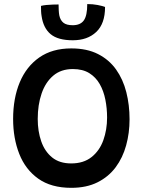

<svg xmlns="http://www.w3.org/2000/svg" viewBox="-20 -898 717 944"><path d="M330.5 25.5Q231.5 25.5 168.2 -19.5Q105 -64.5 74.8 -141.2Q44.5 -218 44.5 -313Q44.5 -415 77 -493Q109.5 -571 173.2 -615.5Q237 -660 330.5 -660Q407.5 -660 462 -632.2Q516.5 -604.5 550.8 -556.2Q585 -508 601 -445Q617 -382 617 -311.5Q617 -244 600.2 -183.2Q583.5 -122.5 548.8 -75.8Q514 -29 459.8 -1.8Q405.5 25.5 330.5 25.5ZM330 -94.5Q391 -94.5 430.2 -125.8Q469.5 -157 488 -208.5Q506.5 -260 506.5 -320Q506.5 -365.5 498 -408.2Q489.5 -451 470.2 -484.8Q451 -518.5 418.8 -538.5Q386.5 -558.5 338 -558.5Q280 -558.5 241.8 -526Q203.5 -493.5 184.5 -438Q165.5 -382.5 165.5 -313Q165.5 -252.5 182.8 -203Q200 -153.5 236.2 -124Q272.5 -94.5 330 -94.5ZM496.5 -863.5Q496.5 -781.5 453.2 -740.8Q410 -700 338 -700Q265 -700 229 -730Q193 -760 184.5 -819Q182.5 -830.5 182 -843Q181.5 -855.5 181.5 -869Q192.5 -872 208 -873.5Q223.5 -875 239.8 -875.5Q256 -876 268 -876Q268 -861 268.8 -847.5Q269.5 -834 271.5 -822.5Q276.5 -798.5 291.8 -786.2Q307 -774 337.5 -774Q375 -774 392 -797.5Q409 -821 409 -878Q436 -878 459.8 -873.5Q483.5 -869 496.5 -863.5Z"/></svg>

Font: Grandstander Thin Medium
Style: Regular
Weight: 500
Version: Version 1.200